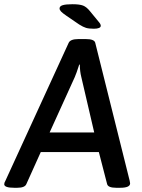

<svg xmlns="http://www.w3.org/2000/svg" viewBox="-37 -887 670 909"><path d="M-17 -15Q-17 -22 -11 -32L288 -684Q296 -702 334 -702H370Q410 -702 414 -684L577 -31L579 -19Q579 2 532 2H513Q474 2 470 -16L431 -167H156L88 -16Q81 2 45 2H30Q-17 2 -17 -15ZM409 -260 348 -522Q341 -549 341 -581H338Q325 -540 317 -522L198 -260ZM338 -771 278 -812Q259 -825 252 -832.5Q245 -840 245 -847Q245 -858 260 -862.5Q275 -867 306 -867Q340 -867 356.5 -860.5Q373 -854 389 -834L430 -784Q440 -773 440 -765Q440 -758 431.5 -754.5Q423 -751 408 -751Q384 -751 370.5 -755Q357 -759 338 -771Z"/></svg>

Font: Asap-MediumItalic
Style: Italic
Weight: 500
Italic angle: -6°
Designer: Pablo Cosgaya
Foundry: Omnibus-Type
Version: Version 2.000; ttfautohint (v1.8)